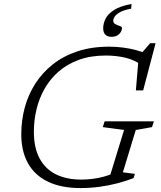

<svg xmlns="http://www.w3.org/2000/svg" viewBox="-20 -945 816 975"><path d="M393 -33Q420.5 -33 449.2 -36.5Q478 -40 507.5 -48Q537 -56 566 -69L533.5 -35.5L610 -285L502 -299.5L511.5 -329H761.5L752 -299.5L669.5 -285L604 -70L665 -62L658 -40.5Q619.5 -25.5 575.2 -14Q531 -2.5 484 3.8Q437 10 389.5 10Q290.5 10 223.2 -22.5Q156 -55 122 -116.2Q88 -177.5 88 -263Q88 -332.5 105.5 -398Q123 -463.5 158.8 -519.5Q194.5 -575.5 248 -618Q301.5 -660.5 373 -684.2Q444.5 -708 534 -708Q570 -708 604.5 -703.5Q639 -699 669.5 -691Q700 -683 723.5 -672.5L694.5 -670L742.5 -725.5H770L707 -486H670L684 -653L703.5 -611.5Q662.5 -641.5 615.8 -652.2Q569 -663 517.5 -663Q441 -663 381.5 -641.5Q322 -620 278.8 -582.5Q235.5 -545 207.2 -495.8Q179 -446.5 165.5 -390.2Q152 -334 152 -276Q152 -195 180.8 -141Q209.5 -87 263.5 -60Q317.5 -33 393 -33ZM599.5 -803Q599.5 -787 585.5 -772.5Q571.5 -758 545.5 -758Q527 -758 515.5 -768.5Q504 -779 504 -802Q504 -825 515.5 -849Q527 -873 558 -893.5Q589 -914 648 -925L646 -901Q608.5 -894 589 -882.8Q569.5 -871.5 562.2 -860.2Q555 -849 555 -840Q555 -828 566.2 -822.2Q577.5 -816.5 588.5 -812.8Q599.5 -809 599.5 -803Z"/></svg>

Font: Newsreader 9pt Light
Style: Italic
Weight: 300
Italic angle: -17°
Designer: Hugues Gentile
Foundry: Production Type
Version: Version 1.003